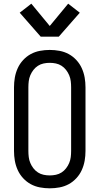

<svg xmlns="http://www.w3.org/2000/svg" viewBox="-20 -1014 540 1042"><path d="M250 8Q223 8 196.5 3Q170 -2 147 -14.5Q124 -27 105.5 -47Q87 -67 76 -91.5Q65 -116 60.5 -142Q56 -168 56 -195V-540Q56 -567 60.5 -593Q65 -619 76 -643.5Q87 -668 105.5 -688Q124 -708 147 -720.5Q170 -733 196.5 -738Q223 -743 250 -743Q277 -743 303.5 -738Q330 -733 353 -720.5Q376 -708 394.5 -688Q413 -668 424 -643.5Q435 -619 439.5 -593Q444 -567 444 -540V-195Q444 -168 439.5 -142Q435 -116 424 -91.5Q413 -67 394.5 -47Q376 -27 353 -14.5Q330 -2 303.5 3Q277 8 250 8ZM250 -62Q267 -62 283.5 -65.5Q300 -69 314 -78Q328 -87 338.5 -100.5Q349 -114 355.5 -129.5Q362 -145 364 -161.5Q366 -178 366 -195V-540Q366 -557 364 -573.5Q362 -590 355.5 -605.5Q349 -621 338.5 -634.5Q328 -648 314 -657Q300 -666 283.5 -669.5Q267 -673 250 -673Q233 -673 216.5 -669.5Q200 -666 186 -657Q172 -648 161.5 -634.5Q151 -621 144.5 -605.5Q138 -590 136 -573.5Q134 -557 134 -540V-195Q134 -178 136 -161.5Q138 -145 144.5 -129.5Q151 -114 161.5 -100.5Q172 -87 186 -78Q200 -69 216.5 -65.5Q233 -62 250 -62ZM201 -815 87 -945 150 -994 250 -873 350 -994 413 -945 299 -815Z"/></svg>

Font: Iosevka www.saffi
Style: Regular
Weight: 400
Monospace: yes
Designer: Belleve Invis
Foundry: Belleve Invis
Version: Version 22.0.2; ttfautohint (v1.8.3)